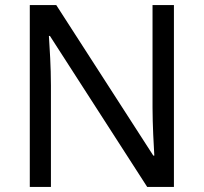

<svg xmlns="http://www.w3.org/2000/svg" viewBox="-20 -734 800 754"><path d="M663 0V-714H579V-311C579 -246 584 -155 586 -123H582L201 -714H97V0H180V-399C180 -472 175 -546 172 -593H176L558 0Z"/></svg>

Font: Noto Sans Bhaiksuki
Style: Regular
Weight: 400
Designer: Monotype Design Team
Foundry: Monotype Imaging Inc.
Version: Version 2.002